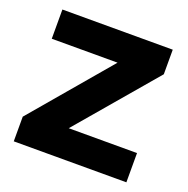

<svg xmlns="http://www.w3.org/2000/svg" viewBox="-100 -616 698 712"><g transform="rotate(20 249.5 -260.5)"><path d="M26.7 0V-97.3L288.6 -405.7H29V-521H464.5V-424L201.6 -115.4H471.1V0Z"/></g></svg>

Font: Red Hat Display VF
Style: Regular
Weight: 300
Designer: Pentagram, MCKL
Foundry: Pentagram, MCKL
Version: Version 1.023